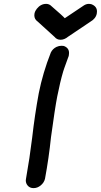

<svg xmlns="http://www.w3.org/2000/svg" viewBox="-20 -951 520 990"><path d="M153 19Q133 19 122 5Q113 -6 113 -21Q113 -25 114 -29Q133 -135 146 -242Q159 -357 180 -471Q201 -576 242 -680Q251 -699 271 -709Q284 -715 297 -715L309 -714Q336 -704 336 -678Q336 -672 335 -666Q334 -660 331 -653.5Q328 -647 312 -601L306 -583Q290 -529 275 -453Q263 -391 243 -244Q232 -137 212 -29Q207 -9 190 5Q173 19 153 19ZM292 -746Q273 -746 261 -761L174 -840Q157 -852 157 -872Q157 -877 158 -882Q161 -895 170 -906Q190 -931 218 -931Q230 -931 240 -924Q306 -867 314 -857Q315 -858 414 -924Q426 -931 438 -931Q445 -931 452 -929Q480 -918 480 -892Q480 -887 479 -881Q474 -855 446 -839L330 -761Q312 -746 292 -746Z"/></svg>

Font: Bad Comic
Style: Italic
Weight: 400
Italic angle: -11°
Designer: GGBotNet
Foundry: GGBotNet
Version: 0.95